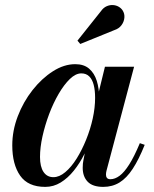

<svg xmlns="http://www.w3.org/2000/svg" viewBox="-20 -721 602 751"><path d="M157 10Q89.5 10 58.8 -34Q28 -78 28 -152.5Q28 -210 49.5 -266.2Q71 -322.5 107.2 -368.5Q143.5 -414.5 187 -442.2Q230.5 -470 274.5 -470Q308 -470 328.5 -452.5Q349 -435 358.5 -404.8Q368 -374.5 368 -337Q368 -308 361.2 -271.2Q354.5 -234.5 341.8 -195.5Q329 -156.5 310.8 -119.8Q292.5 -83 269 -53.8Q245.5 -24.5 217.5 -7.2Q189.5 10 157 10ZM189 -28Q212 -28 235.5 -47.8Q259 -67.5 279.8 -100.8Q300.5 -134 317 -174.8Q333.5 -215.5 342.8 -257.8Q352 -300 352 -338Q352 -367.5 346.5 -389Q341 -410.5 329 -422.2Q317 -434 298 -434Q276 -434 253.2 -412Q230.5 -390 209.5 -354Q188.5 -318 172.2 -274.8Q156 -231.5 146.2 -187.8Q136.5 -144 136.5 -107Q136.5 -69 150.2 -48.5Q164 -28 189 -28ZM384 10Q342.5 10 323 -10.2Q303.5 -30.5 303.5 -64.5Q303.5 -73.5 304.2 -80.5Q305 -87.5 306 -92.5L321 -171L346.5 -249.5L360.5 -337.5L390.5 -460H504.5L396.5 -53Q394.5 -45 394.5 -37.5Q394.5 -30 398.5 -25Q402.5 -20 412 -20Q429.5 -20 447.8 -33.5Q466 -47 485.5 -77.8Q505 -108.5 527 -161L546 -154.5Q523 -97 499.2 -60.8Q475.5 -24.5 447.5 -7.2Q419.5 10 384 10ZM294 -549 283 -562 375 -677.5Q384.5 -691 397 -696.5Q409.5 -702 421.8 -701.2Q434 -700.5 444 -694.8Q454 -689 459.5 -680.5Q468 -667.5 466.5 -651.5Q465 -635.5 455 -622.2Q445 -609 428 -603.5Z"/></svg>

Font: Bodoni Moda 11pt SemiBold
Style: Italic
Weight: 600
Italic angle: -13°
Designer: Owen Earl
Foundry: indestructible type
Version: Version 2.004